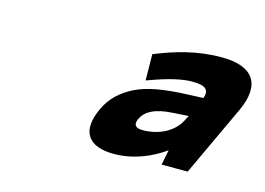

<svg xmlns="http://www.w3.org/2000/svg" viewBox="-59 -826 776 562"><g transform="rotate(15 329.0 -544.5)"><path d="M360 -681 353 -678 354 -599 363 -602C417 -622 458 -631 487 -631C528 -631 540 -620 531 -593L483 -591C411 -588 364 -580 327 -562C290 -544 263 -518 247 -484C211 -408 242 -367 319 -367C377 -367 431 -389 472 -419L463 -373H542L642 -587C682 -674 648 -722 552 -722C476 -722 413 -702 360 -681ZM362 -484C374 -509 401 -525 456 -528L503 -531L497 -520C479 -480 434 -456 383 -456C361 -456 354 -465 362 -484Z"/></g></svg>

Font: Passageway
Style: BdSuIt
Weight: 700
Foundry: Ascender Corporation
Version: Version 1.11